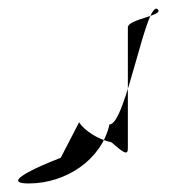

<svg xmlns="http://www.w3.org/2000/svg" viewBox="-20 -561 416 449"><path d="M122 -192C122 -192 -37 -132 47 -132C136 -132 218 -189 236 -270C275 -268 323 -573 350 -538C360 -524 279 -516 279 -497V-213C279 -197 268 -204 241 -228C192 -240 169 -268 165 -275Z"/></svg>

Font: Recovery
Style: Regular
Weight: 400
Version: Version 0.27